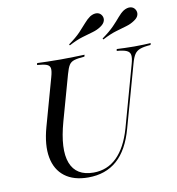

<svg xmlns="http://www.w3.org/2000/svg" viewBox="-85 -833 846 920"><g transform="rotate(-10 338.5 -373.0)"><path d="M271 11.3Q200 11.3 156.9 -21.8Q113.7 -54.8 102.4 -115.7Q91.1 -176.6 114.5 -261.3L179 -492.7Q187.1 -521 185.1 -534.7Q183.1 -548.4 168.5 -554Q154 -559.7 121.8 -562.1L124.2 -571Q145.2 -570.2 173.8 -569.4Q202.4 -568.5 238.7 -568.5Q271.8 -568.5 300.8 -569.4Q329.8 -570.2 354.8 -571L352.4 -562.1Q319.4 -559.7 302.4 -554.4Q285.5 -549.2 277 -535.5Q268.5 -521.8 260.5 -492.7L199.2 -273.4Q162.9 -142.7 189.1 -75Q215.3 -7.3 300 -7.3Q366.9 -7.3 413.7 -53.2Q460.5 -99.2 486.3 -188.7L569.4 -487.9Q577.4 -516.1 575 -531Q572.6 -546 557.3 -552.8Q541.9 -559.7 509.7 -562.1L511.3 -571Q529 -570.2 550.4 -569.4Q571.8 -568.5 596 -568.5Q623.4 -568.5 643.5 -569.4Q663.7 -570.2 676.6 -571L674.2 -562.1Q641.1 -559.7 623.4 -553.2Q605.6 -546.8 596 -532.3Q586.3 -517.7 578.2 -487.9L494.4 -187.1Q466.9 -86.3 411.3 -37.5Q355.6 11.3 271 11.3ZM293.5 -627.4 290.3 -632.3Q327.4 -658.9 348.4 -681Q369.4 -703.2 383.9 -720.2Q398.4 -737.1 413.7 -747.6Q431.5 -758.1 446.8 -756.5Q462.1 -754.8 470.2 -741.9Q478.2 -729 473.8 -714.9Q469.4 -700.8 452.4 -689.5Q434.7 -677.4 412.1 -671Q389.5 -664.5 360.5 -656Q331.5 -647.6 293.5 -627.4ZM456.5 -627.4 453.2 -632.3Q490.3 -658.9 511.7 -681Q533.1 -703.2 547.2 -720.2Q561.3 -737.1 576.6 -747.6Q594.4 -758.1 609.7 -756.5Q625 -754.8 633.1 -741.9Q641.1 -729 637.1 -714.9Q633.1 -700.8 615.3 -689.5Q597.6 -677.4 575.4 -671Q553.2 -664.5 524.2 -656Q495.2 -647.6 456.5 -627.4Z"/></g></svg>

Font: Playfair 144pt
Style: Italic
Weight: 400
Italic angle: -15.6°
Designer: Claus Eggers Sørensen
Foundry: Claus Eggers Sørensen
Version: Version 2.001;gftools[0.9.30]